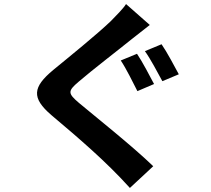

<svg xmlns="http://www.w3.org/2000/svg" viewBox="-20 -844 1040 946"><path d="M718 -721 601 -824C586 -800 553 -768 525 -739C457 -674 320 -563 242 -499C141 -415 134 -362 233 -277C368 -163 502 -49 620 82L735 -25C633 -124 444 -274 369 -337C314 -384 313 -395 367 -441C433 -498 566 -600 630 -652C654 -671 687 -697 718 -721ZM776 -626 694 -592C722 -553 757 -486 780 -444L861 -478C841 -515 802 -589 776 -626ZM655 -579 575 -546C602 -506 636 -436 657 -395L739 -430C720 -466 681 -541 655 -579Z"/></svg>

Font: DAIFUKU Sans JP
Style: Bold
Weight: 700
Designer: Original font ‘Source Han Sans JP’ : Ryoko NISHIZUKA  (kana, bopomofo & ideographs); Paul D. Hunt (Latin, Greek & Cyrill
Foundry: Daifuku
Version: Version 1.001